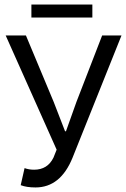

<svg xmlns="http://www.w3.org/2000/svg" viewBox="-20 -812 554 844"><path d="M136 12Q97 12 71 2L88 -73Q107 -66 130 -66Q189 -66 215 -119L229 -154L5 -656H94L216 -364L266 -235H270L316 -364L429 -656H514L299 -119Q246 12 136 12ZM118 -735V-792H386V-735Z"/></svg>

Font: Toshiba Sans
Style: Regular
Weight: 400
Designer: Paul D. Hunt
Foundry: Toshiba Corporation
Version: Version 2.020;PS 2.0;hotconv 1.0.86;makeotf.lib2.5.63406